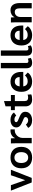

<svg xmlns="http://www.w3.org/2000/svg" viewBox="1891 -2673 792 4614"><g transform="rotate(-90 2287.0 -366.0)"><path d="M515 -500 319 0H209L13 -500H145L264 -156L383 -500Z M550 -250Q550 -372 618 -441Q686 -510 807 -510Q928 -510 996.5 -441Q1065 -372 1065 -250Q1065 -128 996.5 -59Q928 10 807 10Q686 10 618 -59Q550 -128 550 -250ZM938 -250Q938 -327 903 -371Q868 -415 807 -415Q746 -415 711.5 -371Q677 -327 677 -250Q677 -173 711.5 -129Q746 -85 807 -85Q868 -85 903 -129Q938 -173 938 -250Z M1151 -378Q1151 -463 1148 -500H1269Q1273 -461 1273 -412V-402H1277Q1296 -451 1344 -480.5Q1392 -510 1454 -510Q1466 -510 1484 -507V-406Q1480 -408 1460 -408Q1412 -408 1370.5 -382Q1329 -356 1304 -312.5Q1279 -269 1279 -219V0H1151Z M1521 -85 1600 -140Q1618 -115 1646 -100Q1674 -85 1703 -85Q1737 -85 1759 -102.5Q1781 -120 1781 -146Q1781 -167 1765 -179.5Q1749 -192 1697 -212Q1606 -247 1569 -283Q1532 -319 1532 -372Q1532 -434 1582.5 -472Q1633 -510 1717 -510Q1773 -510 1818 -488.5Q1863 -467 1891 -427L1817 -372Q1782 -415 1722 -415Q1692 -415 1675.5 -404.5Q1659 -394 1659 -374Q1659 -360 1666 -351Q1673 -342 1693 -332Q1713 -322 1757 -305Q1816 -282 1848.5 -260.5Q1881 -239 1894.5 -213.5Q1908 -188 1908 -152Q1908 -104 1882.5 -67.5Q1857 -31 1811 -10.5Q1765 10 1705 10Q1640 10 1590.5 -16Q1541 -42 1521 -85Z M2038 -150V-405H1947V-500H2038V-629L2162 -665H2166V-500H2311V-405H2166V-169Q2166 -126 2186 -106Q2206 -86 2247 -86Q2286 -86 2320 -98L2326 -11Q2281 10 2201 10Q2124 10 2081 -32Q2038 -74 2038 -150Z M2866 -203H2518Q2534 -97 2641 -97Q2685 -97 2717.5 -112Q2750 -127 2781 -162L2850 -96Q2821 -48 2762.5 -19Q2704 10 2634 10Q2517 10 2452 -58.5Q2387 -127 2387 -248Q2387 -370 2452.5 -440Q2518 -510 2633 -510Q2743 -510 2804.5 -441Q2866 -372 2866 -249ZM2741 -296Q2741 -347 2711.5 -376.5Q2682 -406 2630 -406Q2583 -406 2554 -375.5Q2525 -345 2517 -290H2741Z M2954 -124V-742H3081V-122Q3081 -100 3092.5 -89.5Q3104 -79 3127 -79Q3150 -79 3184 -92L3203 -24Q3158 10 3085 10Q3021 10 2987.5 -24.5Q2954 -59 2954 -124Z M3255 -124V-742H3382V-122Q3382 -100 3393.5 -89.5Q3405 -79 3428 -79Q3451 -79 3485 -92L3504 -24Q3459 10 3386 10Q3322 10 3288.5 -24.5Q3255 -59 3255 -124Z M3980 -203H3632Q3648 -97 3755 -97Q3799 -97 3831.5 -112Q3864 -127 3895 -162L3964 -96Q3935 -48 3876.5 -19Q3818 10 3748 10Q3631 10 3566 -58.5Q3501 -127 3501 -248Q3501 -370 3566.5 -440Q3632 -510 3747 -510Q3857 -510 3918.5 -441Q3980 -372 3980 -249ZM3855 -296Q3855 -347 3825.5 -376.5Q3796 -406 3744 -406Q3697 -406 3668 -375.5Q3639 -345 3631 -290H3855Z M4058 -368Q4058 -459 4054 -500H4174Q4179 -458 4179 -413H4182Q4200 -457 4245.5 -483.5Q4291 -510 4347 -510Q4433 -510 4477 -452Q4521 -394 4521 -281V0H4394V-282Q4394 -347 4373 -377Q4352 -407 4306 -407Q4253 -407 4219.5 -369.5Q4186 -332 4186 -273V0H4058Z"/></g></svg>

Font: Sarabun
Style: Bold
Weight: 700
Designer: Suppakit Chalermlarp | Katatrad Co.,Ltd.
Foundry: Cadson Demak Co.,Ltd.
Version: Version 1.000; ttfautohint (v1.6)